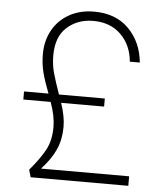

<svg xmlns="http://www.w3.org/2000/svg" viewBox="-52 -759 671 805"><g transform="rotate(5 284.0 -356.5)"><path d="M226 -221Q226 -169 207 -126Q188 -83 147 -39H518V1H107L98 -30Q142 -82 163 -121.5Q184 -161 184 -217Q184 -263 163 -321H48V-355H151Q133 -401 123 -438Q113 -475 113 -518Q113 -575 138 -619.5Q163 -664 208 -689Q253 -714 312 -714Q404 -714 458.5 -658.5Q513 -603 521 -518H479Q473 -587 428.5 -631Q384 -675 312 -675Q246 -675 201.5 -635Q157 -595 157 -517Q157 -477 166.5 -443Q176 -409 195 -355H388V-321H207Q226 -266 226 -221Z"/></g></svg>

Font: Fz Poppins ExtLt
Style: Regular
Weight: 200
Designer: Ninad Kale (Devanagari), Jonny Pinhorn (Latin)
Foundry: Indian Type Foundry
Version: Vit hóa bi Vntype.Com & FontZin.Com